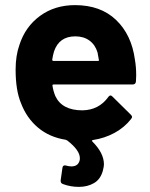

<svg xmlns="http://www.w3.org/2000/svg" viewBox="-20 -543 584 750"><path d="M507 -310Q512 -282 512 -248Q512 -237 511 -225Q510 -213 498 -213H189Q185 -213 185 -210Q185 -209 185 -208Q188 -188 196 -168Q222 -112 302 -112Q366 -113 403 -164Q407 -170 412 -170Q415 -170 419 -166L491 -95Q496 -90 496 -86Q496 -84 492 -78Q466 -45 427.5 -24Q389 -3 343 4Q339 5 339 7Q339 8 341 10Q386 55 386 99Q386 107 382 123Q373 157 347.5 172Q322 187 288 187Q255 187 226 176Q217 173 217 164Q217 163 217 161L224 112Q225 106 228 104.5Q231 103 234 103Q236 103 239 104Q249 107 259 107Q285 107 291 84Q292 81 292 75Q292 44 243 6L237 3Q173 -7 128.5 -44.5Q84 -82 62 -140Q41 -190 41 -271Q41 -326 56 -368Q79 -439 136.5 -481Q194 -523 273 -523Q373 -523 433.5 -465Q494 -407 507 -310ZM274 -401Q211 -401 191 -342Q187 -329 184 -310Q184 -305 189 -305H362Q367 -305 367 -308Q367 -309 366 -310Q361 -338 361 -338Q361 -338 361 -338Q352 -368 329.5 -384.5Q307 -401 274 -401Z"/></svg>

Font: LinhAnh
Style: Bold
Weight: 700
Designer: Jeremy Tribby
Foundry: Tribby Type
Version: Version 1.408